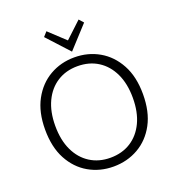

<svg xmlns="http://www.w3.org/2000/svg" viewBox="-161 -1046 1094 1189"><g transform="rotate(-20 385.5 -452.0)"><path d="M385 13Q295 13 222 -29Q149 -71 106 -151Q63 -231 63 -347Q63 -462 106.5 -542Q150 -622 223 -664Q296 -706 385 -706Q475 -706 548 -664Q621 -622 664.5 -542Q708 -462 708 -347Q708 -231 665 -151Q622 -71 548.5 -29Q475 13 385 13ZM385 -45Q462 -45 519.5 -81.5Q577 -118 609 -185.5Q641 -253 641 -347Q641 -440 609 -507.5Q577 -575 519.5 -611.5Q462 -648 385 -648Q309 -648 251.5 -611.5Q194 -575 162 -507.5Q130 -440 130 -347Q130 -253 162 -185.5Q194 -118 251.5 -81.5Q309 -45 385 -45ZM385 -744 253 -888 279 -917 385 -818 491 -917 517 -888Z"/></g></svg>

Font: Ubuntu Sans Light
Style: Regular
Weight: 300
Designer: Dalton Maag Ltd
Foundry: Dalton Maag Ltd
Version: Version 1.006; ttfautohint (v1.8.4.7-5d5b)